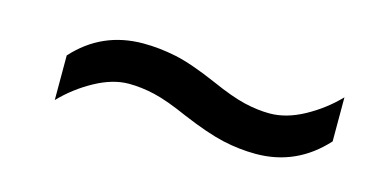

<svg xmlns="http://www.w3.org/2000/svg" viewBox="-32 -514 635 324"><g transform="rotate(15 286.0 -352.5)"><path d="M289 -319Q253 -335 229.5 -340.5Q206 -346 184 -346Q156 -346 125 -329Q94 -312 70 -287V-365Q118 -418 190 -418Q218 -418 247 -412Q276 -406 322 -386Q358 -370 381.5 -364.5Q405 -359 426 -359Q455 -359 486 -376Q517 -393 541 -418V-341Q492 -287 421 -287Q392 -287 363 -293.5Q334 -300 289 -319Z"/></g></svg>

Font: BC Sans
Style: Italic
Weight: 400
Italic angle: -12°
Designer: Monotype Design Team
Designer: Province of B.C.
Foundry: Monotype Imaging Inc.
Version: Version 2.000;GOOG;noto-source:20170915:90ef993387c0